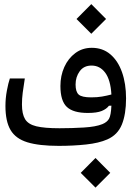

<svg xmlns="http://www.w3.org/2000/svg" viewBox="-20 -692 626 914"><path d="M259.8 2.4Q166 2.4 110.4 -14.6Q54.7 -31.7 30.3 -73Q5.9 -114.3 5.9 -187.5Q5.9 -224.1 12.7 -260.5Q19.5 -296.9 26.9 -318.4H98.1Q91.8 -278.3 88.1 -250.5Q84.5 -222.7 84.5 -194.8Q84.5 -149.4 99.4 -124.8Q114.3 -100.1 153.1 -90.8Q191.9 -81.5 263.2 -81.5Q322.8 -81.5 379.4 -85Q436 -88.4 467.3 -101.1Q489.7 -110.4 499 -126.7Q508.3 -143.1 510.3 -189L498.5 -188.5Q487.3 -173.3 464.4 -163.8Q441.4 -154.3 397.9 -154.3Q328.6 -154.3 298.1 -183.1Q267.6 -211.9 267.6 -282.7Q267.6 -331.5 286.1 -372.8Q304.7 -414.1 338.4 -439.2Q372.1 -464.4 417 -464.4Q468.8 -464.4 505.1 -433.6Q541.5 -402.8 560.8 -348.4Q580.1 -293.9 580.1 -223.6Q580.1 -148.4 560.1 -99.1Q540 -49.8 490.7 -28.3Q450.7 -10.7 389.9 -4.2Q329.1 2.4 259.8 2.4ZM510.3 -242.2Q506.3 -311.5 481 -345.7Q455.6 -379.9 416 -379.9Q378.9 -379.9 359.4 -352.8Q339.8 -325.7 339.8 -289.6Q339.8 -254.9 354.7 -241.7Q369.6 -228.5 414.1 -228.5Q442.9 -228.5 465.6 -232.4Q488.3 -236.3 510.3 -242.2ZM414.6 -531.2 344.2 -601.6 414.6 -672.4 484.9 -601.6ZM434.6 201.2 364.3 130.9 434.6 60.1 504.9 130.9Z"/></svg>

Font: CaskaydiaMono NF SemiLight
Style: Regular
Weight: 350
Designer: Aaron Bell
Foundry: Saja Typeworks
Version: Version 2111.001; ttfautohint (v1.8.4);Nerd Fonts 3.1.1